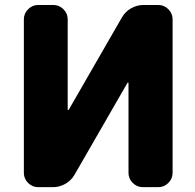

<svg xmlns="http://www.w3.org/2000/svg" viewBox="-20 -775 786 774"><path d="M675.8 -78.1Q675.8 -54.7 658.7 -37.6Q641.6 -20.5 618.2 -20.5H555.7Q532.2 -20.5 515.1 -37.6Q498 -54.7 498 -78.1V-439.5Q498 -441.4 496.6 -441.9Q495.1 -442.4 494.1 -441.4L280.3 -70.3Q266.6 -46.9 243.2 -33.7Q219.7 -20.5 193.4 -20.5H133.8Q110.4 -20.5 93.3 -37.6Q76.2 -54.7 76.2 -78.1V-697.3Q76.2 -720.7 93.3 -737.8Q110.4 -754.9 133.8 -754.9H195.3Q218.8 -754.9 235.8 -737.8Q252.9 -720.7 252.9 -697.3V-334Q252.9 -332 254.4 -331.5Q255.9 -331.1 256.8 -332L471.7 -705.1Q485.4 -728.5 508.8 -741.7Q532.2 -754.9 558.6 -754.9H618.2Q641.6 -754.9 658.7 -737.8Q675.8 -720.7 675.8 -697.3Z"/></svg>

Font: Gen Jyuu Gothic Heavy
Style: Bold
Weight: 900
Designer: [Source Han Sans]
Ryoko NISHIZUKA  (kana & ideographs); Paul D. Hunt (Latin, Greek & Cyrillic); Wenlong ZHANG  (bopomofo
Version: Version 1.002.20150607